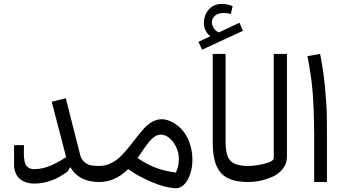

<svg xmlns="http://www.w3.org/2000/svg" viewBox="-20 -947 1774 999"><path d="M105 -191.9 104 -149.9Q104 -100.6 118.7 -83Q131.8 -66.9 157.2 -66.9Q182.6 -66.9 204.1 -72.3Q257.3 -85 324.2 -129.4L249 -417.5L322.3 -436L398.9 -134.3Q407.2 -112.8 422.4 -101.3Q437.5 -89.8 454.1 -86.7Q470.7 -83.5 496.6 -83.5V0Q390.6 0 345.7 -77.6Q332 -54.7 330.3 -53Q328.6 -51.3 302.7 -35.2Q274.9 -16.6 236.1 -4.2Q197.3 8.3 157 8.3Q116.7 8.3 87.4 -12.9Q58.1 -34.2 53.2 -81.5V-191.9Z M910.6 -116.7Q910.6 -168.5 881.1 -207.5Q851.6 -246.6 815.9 -246.6Q787.1 -246.6 755.4 -208.5Q741.2 -191.4 720.2 -160.4Q699.2 -129.4 695.8 -125Q783.7 -62 895 -49.3Q910.6 -82 910.6 -116.7ZM891.6 32.7 885.7 31.7Q833.5 27.8 765.6 -1.5Q697.8 -30.8 646.5 -66.9Q578.6 0 496.6 0Q481 0 468 -12.7Q455.1 -25.4 455.1 -41.5Q456.1 -57.6 468.5 -70.6Q481 -83.5 496.6 -83.5Q527.3 -83.5 555.7 -96.9Q584 -110.4 606 -131.8Q627.9 -153.3 648.9 -179.2Q669.9 -205.1 689.7 -231Q709.5 -256.8 729 -278.3Q748.5 -299.8 772.2 -313.2Q795.9 -326.7 822.8 -326.7Q849.6 -326.7 882.3 -308.1Q931.6 -279.8 956.3 -227.8Q981 -175.8 981 -115.7Q981 -55.7 956.3 -11.5Q931.6 32.7 891.6 32.7Z M1086.9 -209V-666.5H1153.8V-209Q1153.8 -137.2 1179.2 -110.4Q1204.6 -83.5 1270.5 -83.5V0Q1165 0 1124.5 -53.2Q1104 -80.6 1095.5 -117.7Q1086.9 -154.8 1086.9 -209ZM1074.2 -758.3Q1041 -785.6 1041 -827.1Q1041 -868.7 1066.7 -897.7Q1092.3 -926.8 1135.3 -926.8Q1162.1 -926.8 1190.4 -915L1181.2 -874.5Q1161.1 -879.4 1143.6 -879.4Q1114.3 -879.4 1098.4 -865.2Q1082.5 -851.1 1082.5 -833Q1082.5 -814.9 1092 -800.5Q1101.6 -786.1 1118.7 -778.3L1226.1 -828.6L1244.1 -786.6L1031.7 -688.5L1012.7 -729.5Z M1270 -83.5Q1308.1 -83.5 1356.2 -95.2Q1404.3 -106.9 1404.3 -125V-666.5H1473.1V-130.9Q1472.7 -96.2 1452.1 -69.6Q1431.6 -43 1399.9 -28.3Q1336.9 0 1270 0Q1254.4 0 1241.5 -12.7Q1228.5 -25.4 1228.5 -41.5Q1229.5 -57.6 1241.9 -70.6Q1254.4 -83.5 1270 -83.5Z M1681.2 -250V0H1614.7V-250Q1613.3 -397.9 1605.5 -481.7Q1597.7 -565.4 1579.6 -654.8L1645.5 -666.5Q1662.1 -584 1670.4 -498Q1678.7 -412.1 1679.9 -366.7Q1681.2 -321.3 1681.2 -250Z"/></svg>

Font: MiladAzad
Style: Regular
Weight: 400
Designer: Reza bakhtiari fard
Foundry: http://font-store.ir
Version: Version:0.0.3;RFB:1.2.5;Building:2016-04-05 21:27:38.277324